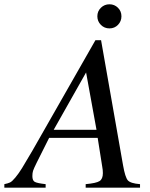

<svg xmlns="http://www.w3.org/2000/svg" viewBox="-60 -863 691 883"><path d="M584 -16.1V0H334V-16.1Q382.8 -20.5 397.9 -30.3Q413.1 -40 413.1 -66.9Q413.1 -81.5 410.2 -96.2L389.2 -229H166L108.9 -115.2Q95.2 -87.4 92 -77.4Q88.9 -67.4 88.9 -53.2Q88.9 -33.2 99.4 -26.9Q109.9 -20.5 149.9 -16.1V0H-40V-16.1Q-23.4 -19.5 -13.9 -23.9Q-4.4 -28.3 10.7 -46.6Q25.9 -64.9 41.3 -89.8Q56.6 -114.7 88.9 -169.9L378.9 -678.2H404.8L505.9 -103Q515.6 -47.4 528.1 -33.4Q540.5 -19.5 584 -16.1ZM187 -266.1H383.8L335.9 -529.8ZM498.5 -788.1Q498.5 -765.1 482.7 -748.8Q466.8 -732.4 443.4 -732.4Q419.9 -732.4 403.8 -748.8Q387.7 -765.1 387.7 -788.1Q387.7 -811.5 404.1 -827.4Q420.4 -843.3 443.4 -843.3Q466.3 -843.3 482.4 -827.4Q498.5 -811.5 498.5 -788.1Z"/></svg>

Font: Accordance
Style: Italic
Weight: 400
Italic angle: -11°
Version: Version 1.2 (build January 31, 2020) Miklal Software Solutio